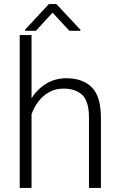

<svg xmlns="http://www.w3.org/2000/svg" viewBox="-20 -922 589 942"><path d="M134.8 -750V-439.5Q162.1 -483.9 206.1 -511Q250 -538.1 306.6 -538.1Q385.7 -538.1 430.4 -493.4Q475.1 -448.7 475.1 -344.2V0H416.5V-344.7Q416.5 -426.3 383.1 -456.8Q349.6 -487.3 292.5 -487.3Q251 -487.3 219.7 -469.2Q188.5 -451.2 167.2 -422.6Q146 -394 134.8 -361.8V0H76.7V-750ZM256.8 -901.9 374.5 -775.9V-771H320.3L237.8 -859.9L156.2 -771H103.5V-776.9L219.7 -901.9Z"/></svg>

Font: Vazirmatn RD ExtraLight
Style: Regular
Weight: 200
Designer: Saber Rastikerdar
Foundry: Saber Rastikerdar
Version: Version 32.102